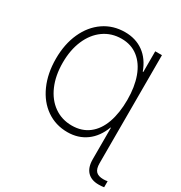

<svg xmlns="http://www.w3.org/2000/svg" viewBox="-208 -864 1139 1209"><g transform="rotate(30 362.0 -259.5)"><path d="M693.4 154.3Q710.4 154.3 723.6 151.4V195.3Q707.5 198.2 683.6 198.2Q631.3 198.2 602.3 168Q573.2 137.7 573.2 78.1V-150.4H570.3Q541 -72.3 483.6 -30.8Q426.3 10.7 348.6 10.7Q263.2 10.7 196.5 -35.4Q129.9 -81.5 92.8 -164.8Q55.7 -248 55.7 -354.5Q55.7 -460.4 93 -542.7Q130.4 -625 197.3 -670.9Q264.2 -716.8 350.6 -716.8Q428.7 -716.8 485.4 -675.8Q542 -634.8 570.3 -556.6H574.2V-707H623V78.1Q623 119.6 640.1 137Q657.2 154.3 693.4 154.3ZM575.2 -354.5Q575.2 -448.2 549.3 -519.5Q523.4 -590.8 473.1 -630.4Q422.9 -669.9 352.5 -669.9Q279.3 -669.9 223.1 -629.9Q167 -589.8 136.2 -518.3Q105.5 -446.8 105.5 -354.5Q105.5 -260.7 136.5 -189.2Q167.5 -117.7 223.4 -78.4Q279.3 -39.1 351.6 -39.1Q424.3 -39.1 474.6 -77.9Q524.9 -116.7 550 -187.7Q575.2 -258.8 575.2 -354.5Z"/></g></svg>

Font: Pretendard Std ExtraLight
Style: Regular
Weight: 200
Designer: Base glyphs from Inter by Rasmus Andersson; Hangeul glyphs from Noto Sans CJK(Source Han Sans) by Jang Soo-young and Kan
Foundry: Kil Hyung-jin
Version: Version 1.309